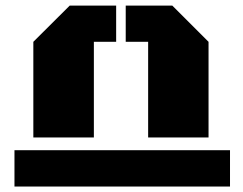

<svg xmlns="http://www.w3.org/2000/svg" viewBox="-20 -668 868 686"><path d="M509.3 -176.8V-518.6H429.2V-647.9H595.7L725.1 -518.6V-176.8ZM99.1 -176.8V-518.6L229 -647.9H395V-518.6H315.4V-176.8ZM31.7 -131.3H801.8V-1.5H31.7Z"/></svg>

Font: Black Ops One [rus by aLiNcE]
Style: Regular
Weight: 400
Designer: James Grieshaber
Foundry: James Grieshaber
Version: Version 1.002;May 25, 2024;FontCreator 13.0.0.2680 64-bit